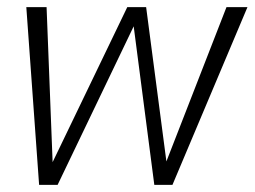

<svg xmlns="http://www.w3.org/2000/svg" viewBox="-20 -520 716 540"><path d="M676 -500 465 0H414L356 -446L142 0H90L54 -500H111L128 -64L338 -500H391L448 -66L617 -500Z"/></svg>

Font: Sarabun ExtraLight
Style: Italic
Weight: 275
Italic angle: -10°
Designer: Suppakit Chalermlarp | Katatrad Co.,Ltd.
Foundry: Cadson Demak Co.,Ltd.
Version: Version 1.000; ttfautohint (v1.6)